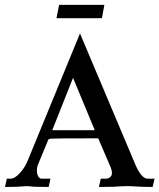

<svg xmlns="http://www.w3.org/2000/svg" viewBox="-50 -760 648 781"><path d="M570.8 0.5Q532.7 0.5 500.5 -1.5Q487.3 -2.9 464.8 -2.9Q450.2 -2.9 439 -2Q427.7 -1 409.9 -0.2Q392.1 0.5 352.5 0.5L359.9 -33.2H379.4Q396.5 -33.2 402.8 -45.4Q405.3 -49.8 405.3 -56.6Q405.3 -67.9 398.4 -83.5L349.6 -197.3Q165.5 -197.3 156.7 -196Q147.9 -194.8 146 -190.9L103.5 -87.9Q100.1 -78.6 100.1 -67.9Q100.1 -65.9 100.6 -57.9Q101.1 -49.8 106.2 -41.5Q111.3 -33.2 119.1 -33.2H155.3L147.9 0.5Q85 0.5 72.8 -2Q64.5 -2.9 57.6 -2.9Q51.8 -2.9 46.4 -2Q22.5 0.5 -29.8 0.5L-22 -33.2H-7.3Q10.3 -33.2 31 -56.2Q51.8 -79.1 63 -107.4L275.4 -624L502.9 -85Q526.9 -33.2 550.3 -33.2H578.6ZM335.4 -230.5 247.1 -443.4 162.6 -230.5ZM364.7 -686H179.7L190.4 -740.2H374.5Z"/></svg>

Font: Quaaykop
Style: Medium
Weight: 500
Designer: Tup Wanders
Foundry: Free font, DO NOT SELL
Version: Version 1.00;July 31, 2023;FontCreator 11.5.0.2430 64-bit